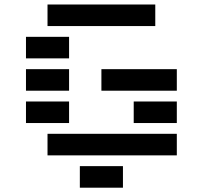

<svg xmlns="http://www.w3.org/2000/svg" viewBox="-20 -704 919 870"><path d="M341.8 146.5V48.8H537.1V146.5ZM683.6 -683.6V-585.9H195.3V-683.6ZM97.7 -439.5V-537.1H293V-439.5ZM97.7 -293V-390.6H293V-293ZM781.2 -390.6V-293H439.5V-390.6ZM97.7 -146.5V-244.1H293V-146.5ZM585.9 -146.5V-244.1H781.2V-146.5ZM781.2 -97.7V0H195.3V-97.7Z"/></svg>

Font: Trigram
Style: Regular
Weight: 400
Designer: GGBotNet
Foundry: GGBotNet
Version: 1.05